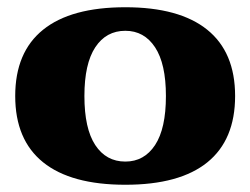

<svg xmlns="http://www.w3.org/2000/svg" viewBox="-20 -500 691 530"><path d="M22 -235Q22 -356 99 -418Q176 -480 326 -480Q475 -480 552 -418Q629 -356 629 -235Q629 -114 552.5 -52Q476 10 326 10Q176 10 99 -52Q22 -114 22 -235ZM438 -235Q438 -324 408 -369.5Q378 -415 326 -415Q273 -415 243 -369.5Q213 -324 213 -235Q213 -145 243 -99.5Q273 -54 326 -54Q378 -54 408 -99.5Q438 -145 438 -235Z"/></svg>

Font: Taviraj ExtraBold
Style: Regular
Weight: 800
Designer: Katatrad Team
Foundry: CadsonDemak
Version: Version 1.001